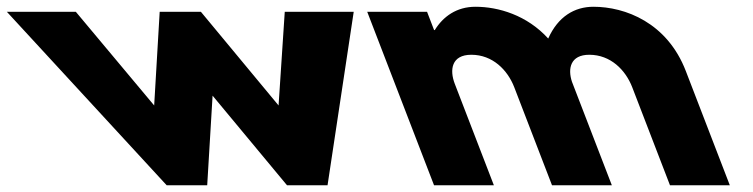

<svg xmlns="http://www.w3.org/2000/svg" viewBox="-238 -548 2229 568"><path d="M375 0 390.9 -265 611 0H731L808.4 -513H604.4L586.1 -236L356.4 -513H234.4L218.1 -236L-13.6 -513H-217.6L255 0Z M1046 0H1223L1107.4 -300C1091.6 -341 1097.3 -386 1156.3 -386C1219.3 -386 1263.6 -341 1283.3 -290L1395 0H1572L1454.1 -306C1441.1 -345 1449.3 -386 1505.3 -386C1568.3 -386 1612.6 -341 1632.3 -290L1744 0H1921L1790.8 -338C1735.7 -481 1611.6 -528 1517.6 -528C1461.6 -528 1412.8 -499 1383.8 -434C1321.2 -503 1236.6 -528 1168.6 -528C1112.6 -528 1072.8 -499 1048.2 -459H1046.2L1025.4 -513H848.4Z"/></svg>

Font: Hussar
Style: BdOpOblFour
Weight: 700
Foundry: Cannot Into Space Fonts
Version: Version 2.00